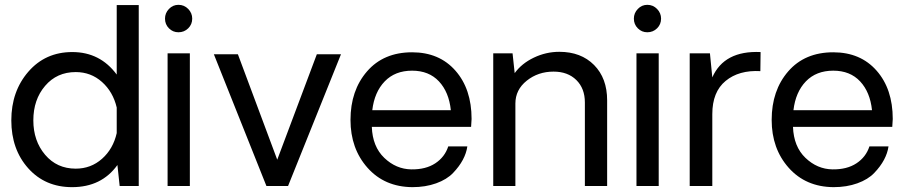

<svg xmlns="http://www.w3.org/2000/svg" viewBox="-20 -771 3751 796"><path d="M555.2 -750V0H476.1L466.8 -86.9Q400.9 4.9 278.8 4.9Q167 4.9 96.9 -73.5Q26.9 -151.9 26.9 -272Q26.9 -392.1 97.4 -473.6Q168 -555.2 279.8 -555.2Q395 -555.2 463.9 -461.9V-750ZM293.9 -71.8Q356.9 -71.8 403.1 -112.8Q449.2 -153.8 463.9 -219.2V-325.2Q448.7 -390.1 402.8 -431.2Q356.9 -472.2 293.9 -472.2Q215.8 -472.2 167 -415Q118.2 -357.9 118.2 -272Q118.2 -187 167 -129.4Q215.8 -71.8 293.9 -71.8Z M719.7 -637.2Q696.8 -637.2 680.4 -653.6Q664.1 -669.9 664.1 -693.8Q664.1 -716.8 680.4 -733.9Q696.8 -751 719.7 -751Q743.7 -751 760.3 -733.9Q776.9 -716.8 776.9 -693.8Q776.9 -669.9 760.3 -653.6Q743.7 -637.2 719.7 -637.2ZM674.8 -549.8H767.1V0H674.8Z M1393.6 -545.9 1174.3 0H1084.5L866.7 -545.9H966.3L1129.4 -108.9L1293.5 -545.9Z M1935.1 -277.8Q1935.1 -269 1933.1 -245.1H1521.5Q1524.4 -163.1 1573.2 -116.5Q1622.1 -69.8 1685.1 -68.8Q1745.1 -67.9 1784.7 -94Q1824.2 -120.1 1838.4 -164.1H1917.5Q1913.6 -136.2 1898.9 -108.6Q1884.3 -81.1 1858.4 -54Q1832.5 -26.9 1788.3 -11Q1744.1 4.9 1689.5 4.9Q1574.2 3.9 1503.7 -75.4Q1433.1 -154.8 1433.1 -273.9Q1433.1 -396 1501.7 -475.1Q1570.3 -554.2 1688.5 -554.2Q1801.3 -554.2 1868.2 -478Q1935.1 -401.9 1935.1 -277.8ZM1688.5 -478Q1617.7 -478 1575 -433.6Q1532.2 -389.2 1523.4 -314H1849.1Q1841.3 -389.2 1799.8 -433.6Q1758.3 -478 1688.5 -478Z M2298.8 -556.2Q2388.7 -556.2 2442.9 -501.5Q2497.1 -446.8 2497.1 -355V0H2404.8V-346.2Q2404.8 -404.3 2369.4 -439.2Q2334 -474.1 2274.9 -474.1Q2210.9 -474.1 2163.8 -436.5Q2116.7 -398.9 2116.7 -341.8V0H2024.9V-549.8H2105L2113.8 -467.8Q2142.6 -507.8 2193.1 -532Q2243.7 -556.2 2298.8 -556.2Z M2663.6 -637.2Q2640.6 -637.2 2624.3 -653.6Q2607.9 -669.9 2607.9 -693.8Q2607.9 -716.8 2624.3 -733.9Q2640.6 -751 2663.6 -751Q2687.5 -751 2704.1 -733.9Q2720.7 -716.8 2720.7 -693.8Q2720.7 -669.9 2704.1 -653.6Q2687.5 -637.2 2663.6 -637.2ZM2618.7 -549.8H2710.9V0H2618.7Z M3133.3 -555.2 3132.3 -476.1Q3043.5 -481 2988.3 -435.5Q2933.1 -390.1 2933.1 -297.9V0H2839.4V-549.8H2923.3L2933.1 -450.2Q2982.4 -562 3133.3 -555.2Z M3681.2 -277.8Q3681.2 -269 3679.2 -245.1H3267.6Q3270.5 -163.1 3319.3 -116.5Q3368.2 -69.8 3431.2 -68.8Q3491.2 -67.9 3530.8 -94Q3570.3 -120.1 3584.5 -164.1H3663.6Q3659.7 -136.2 3645 -108.6Q3630.4 -81.1 3604.5 -54Q3578.6 -26.9 3534.4 -11Q3490.2 4.9 3435.5 4.9Q3320.3 3.9 3249.8 -75.4Q3179.2 -154.8 3179.2 -273.9Q3179.2 -396 3247.8 -475.1Q3316.4 -554.2 3434.6 -554.2Q3547.4 -554.2 3614.3 -478Q3681.2 -401.9 3681.2 -277.8ZM3434.6 -478Q3363.8 -478 3321 -433.6Q3278.3 -389.2 3269.5 -314H3595.2Q3587.4 -389.2 3545.9 -433.6Q3504.4 -478 3434.6 -478Z"/></svg>

Font: ø
Style: ø
Weight: 400
Designer: Samuel Oakes
Foundry: Samuel Oakes
Version: Version 1.000;PS 001.000;hotconv 1.0.88;makeotf.lib2.5.64775